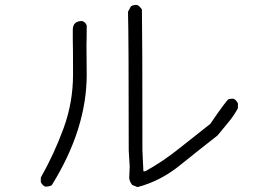

<svg xmlns="http://www.w3.org/2000/svg" viewBox="-20 -761 1040 786"><path d="M166 3Q161 2 155 -4Q149 -10 147 -16V-34Q202 -131 240.5 -236.5Q279 -342 279 -456Q279 -573 278 -598V-639Q278 -675 316 -675Q331 -670 335 -656Q335 -600 334 -575L335 -456Q335 -233 192 -3Q183 3 166 3ZM543 5 521 -4Q509 -20 509 -34L511 -79L507 -145Q507 -610 504 -713L516 -735Q524 -741 541 -741Q552 -736 561 -722Q563 -610 563 -145L567 -60H575Q647 -100 712 -152Q777 -204 841 -254Q909 -354 917 -355.5Q925 -357 934 -357Q945 -355 954 -338V-318Q938 -288 915.5 -261Q893 -234 870 -206Q793 -146 715 -83Q637 -20 543 5Z"/></svg>

Font: Yozai
Style: Regular
Weight: 400
Designer: LXGW / Y.OzVox
Foundry: LXGW / Y.OzVox
Version: Version 0.861;October 22, 2024